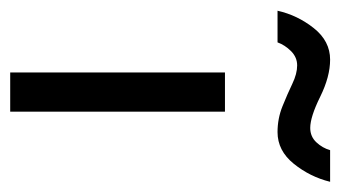

<svg xmlns="http://www.w3.org/2000/svg" viewBox="-232 -490 652 367"><g transform="rotate(90 93.5 -306.0)"><path d="M34.5 -548.5Q19 -548.5 7.2 -536.8Q-4.5 -525 -9.5 -511H-70Q-61.5 -549 -36.8 -580.2Q-12 -611.5 23.5 -611.5Q56 -611.5 94.5 -592.5Q133 -573.5 154 -573.5Q170.5 -573.5 181.5 -585.2Q192.5 -597 196.5 -611.5H257Q247.5 -573 222.5 -542Q197.5 -511 162 -511Q136 -511 112.5 -520.5Q89 -530 69.8 -539.2Q50.5 -548.5 34.5 -548.5ZM48 0V-410.5H123V0Z"/></g></svg>

Font: League Spartan
Style: Regular
Weight: 350
Foundry: The League of Moveable Type
Version: Version 2.002